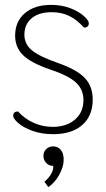

<svg xmlns="http://www.w3.org/2000/svg" viewBox="-20 -540 436 787"><path d="M34 -65Q34 -83 54 -83Q81 -53 118 -36.5Q155 -20 196 -20Q253 -20 287.5 -50Q322 -80 322 -130Q322 -173 291.5 -201.5Q261 -230 186 -255Q107 -282 74.5 -314Q42 -346 42 -394Q42 -452 82 -486Q122 -520 189 -520Q233 -520 268 -506.5Q303 -493 323.5 -474.5Q344 -456 344 -445Q344 -427 324 -427Q296 -459 264 -474.5Q232 -490 192 -490Q139 -490 109.5 -465Q80 -440 80 -398Q80 -359 111 -333.5Q142 -308 220 -281Q296 -254 328 -220Q360 -186 360 -132Q360 -65 317 -27.5Q274 10 198 10Q151 10 113.5 -3.5Q76 -17 55 -35.5Q34 -54 34 -65ZM162 205Q178 192 189 174Q200 156 198 140Q181 140 169.5 128Q158 116 158 99Q158 82 169.5 71Q181 60 198 60Q217 60 229 74Q241 88 241 115Q241 143 223 176Q205 209 178 227Z"/></svg>

Font: Thasadith
Style: Regular
Weight: 400
Designer: Cadson Demak Co.,Ltd.
Foundry: Cadson Demak Co.,Ltd.
Version: Version 1.000; ttfautohint (v1.6)